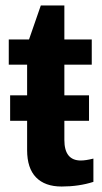

<svg xmlns="http://www.w3.org/2000/svg" viewBox="-20 -672 373 701"><path d="M205 9Q144 9 111.5 -24.5Q79 -58 79 -124V-231H17V-324H79V-436H12V-528H86L129 -652H215V-528H315V-436H215V-324H305V-231H215V-161Q215 -86 275 -86Q293 -86 321 -93V-8Q268 9 205 9Z"/></svg>

Font: Libra Sans
Style: Bold
Weight: 700
Foundry: Context Ltd
Version: Version 1.000